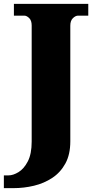

<svg xmlns="http://www.w3.org/2000/svg" viewBox="-47 -734 492 994"><path d="M-27 240V174H-3Q21 174 49 157Q77 140 97 101.5Q117 63 117 -1V-602Q117 -628 104 -640.5Q91 -653 79 -653H25V-714H410V-653H357Q344 -653 330.5 -640Q317 -627 317 -601V-2Q317 66 291.5 112.5Q266 159 223.5 187Q181 215 129 227.5Q77 240 23 240Z"/></svg>

Font: Noto Serif Sinhala Black
Style: Regular
Weight: 900
Designer: Jelle Bosma - Monotype Design Team
Foundry: Monotype Imaging Inc.
Version: Version 2.007; ttfautohint (v1.8.4.7-5d5b)